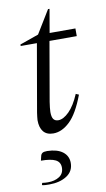

<svg xmlns="http://www.w3.org/2000/svg" viewBox="-90 -604 491 887"><g transform="rotate(-10 155.5 -160.5)"><path d="M127 10Q96 10 80.5 -9Q65 -28 65 -63Q65 -70 66.5 -79Q68 -88 69 -98L124 -414H48V-421L136 -452L202 -560H209L190 -450H311V-414H183L135 -137Q133 -123 131.5 -111Q130 -99 130 -90Q130 -66 137.5 -56Q145 -46 160 -46Q184 -46 211 -73Q238 -100 260 -152L274 -146Q242 -61 204.5 -25.5Q167 10 127 10ZM67 239Q60 239 50 238.5Q40 238 33 236L36 226Q43 227 49.5 227.5Q56 228 63 228Q95 228 116.5 214Q138 200 138 172Q138 146 116 135Q94 124 48 124L53 103Q55 94 61.5 89.5Q68 85 84 85Q131 86 156.5 105.5Q182 125 182 158Q182 197 149.5 218Q117 239 67 239Z"/></g></svg>

Font: Spectral Light
Style: Italic
Weight: 300
Italic angle: -10°
Designer: Jean-Baptiste Levee
Foundry: Production Type
Version: Version 2.001